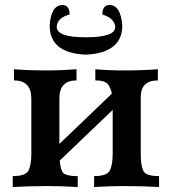

<svg xmlns="http://www.w3.org/2000/svg" viewBox="-20 -752 714 772"><path d="M619.6 0Q548.8 -3.9 477.5 -3.9Q422.9 -3.9 358.4 0V-43.9Q411.1 -43.9 422.1 -67.1Q433.1 -90.3 433.1 -134.8V-310.1L220.2 -106.4Q222.2 -78.6 230.7 -61.3Q239.3 -43.9 292.5 -43.9V0Q221.7 -3.9 174.8 -3.9Q95.7 -3.9 31.2 0V-43.9Q84 -43.9 95 -67.1Q106 -90.3 106 -134.8V-355.5Q106 -428.7 36.1 -428.7V-473.6Q90.8 -468.8 174.8 -468.8Q227.1 -468.8 287.6 -473.6V-428.7Q218.8 -428.7 218.8 -356.4V-173.3L429.7 -375.5Q428.2 -389.2 417.2 -408.9Q406.2 -428.7 363.3 -428.7V-473.6Q418 -468.8 477.5 -468.8Q554.2 -468.8 614.7 -473.6V-428.7Q545.9 -428.7 545.9 -361.3V-131.8Q545.9 -86.4 556.2 -65.2Q566.4 -43.9 619.6 -43.9ZM326.7 -532.2Q179.7 -537.6 179.7 -649.4Q185.1 -730.5 230.5 -731.9Q259.8 -731.9 259.8 -693.8Q209.5 -680.2 208 -643.6Q208 -602.1 325.2 -602.1Q443.4 -602.1 443.4 -643.6Q440.4 -678.7 391.6 -693.8Q391.6 -731.9 420.9 -731.9Q465.3 -731.4 471.7 -649.4Q471.7 -540 326.7 -532.2Z"/></svg>

Font: Kelvinch
Style: Bold
Weight: 700
Designer: Paul James Miller
Foundry: High-Logic / Made with FontCreator
Version: Version 3.501;March 28, 2021;FontCreator 13.0.0.2683 64-bit